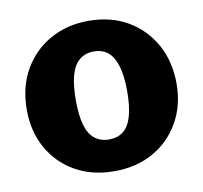

<svg xmlns="http://www.w3.org/2000/svg" viewBox="-66 -611 733 692"><g transform="rotate(-10 300.0 -265.0)"><path d="M299 10Q218 10 156.5 -25Q95 -60 60.5 -121.5Q26 -183 26 -262Q26 -346 62 -408.5Q98 -471 160 -505.5Q222 -540 300 -540Q382 -540 443.5 -504Q505 -468 539.5 -405.5Q574 -343 574 -262Q574 -183 539 -121.5Q504 -60 442.5 -25Q381 10 299 10ZM300 -106Q332 -106 353 -123Q374 -140 384 -176Q394 -212 394 -266Q394 -321 383.5 -357Q373 -393 352.5 -410.5Q332 -428 300 -428Q269 -428 247.5 -410.5Q226 -393 216 -357Q206 -321 206 -266Q206 -211 216 -175.5Q226 -140 247.5 -123Q269 -106 300 -106Z"/></g></svg>

Font: Libre Franklin Thin ExtraBold
Style: Regular
Weight: 800
Version: Version 3.000